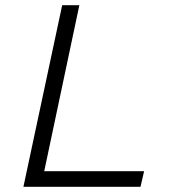

<svg xmlns="http://www.w3.org/2000/svg" viewBox="-20 -718 690 738"><path d="M70 0 219 -698H285L150 -60H534L520 0Z"/></svg>

Font: Azeret Mono ExtraLight
Style: Italic
Weight: 250
Italic angle: -12°
Designer: Martin Vácha
Foundry: Displaay
Version: Version 1.002